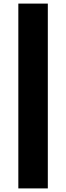

<svg xmlns="http://www.w3.org/2000/svg" viewBox="-20 -828 368 1068"><path d="M246 -808V220H82V-808Z"/></svg>

Font: Encode Sans Wide
Style: Bold
Weight: 700
Designer: Pablo Impallari, Andres Torresi
Foundry: Pablo Impallari, Andres Torresi
Version: Version 1.000; ttfautohint (v1.00) -l 8 -r 50 -G 200 -x 14 -